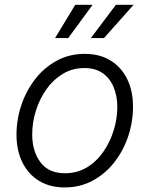

<svg xmlns="http://www.w3.org/2000/svg" viewBox="-20 -781 633 812"><path d="M253.4 11.7Q190.9 11.7 145.3 -16.1Q99.6 -43.9 74.7 -94.2Q49.8 -144.5 49.8 -211.4Q49.8 -275.4 70.3 -336.4Q90.8 -397.5 128.7 -446.3Q166.5 -495.1 219.7 -524.2Q272.9 -553.2 338.4 -553.2Q401.4 -553.2 447 -525.4Q492.7 -497.6 517.6 -447.3Q542.5 -397 542.5 -330.1Q542.5 -265.1 522 -204.1Q501.5 -143.1 463.1 -94.2Q424.8 -45.4 371.6 -16.8Q318.4 11.7 253.4 11.7ZM254.9 -48.3Q306.6 -48.3 347.7 -73.2Q388.7 -98.1 417.2 -139.4Q445.8 -180.7 460.9 -230Q476.1 -279.3 476.1 -328.1Q476.1 -375.5 460.4 -412.8Q444.8 -450.2 414.1 -471.7Q383.3 -493.2 336.9 -493.2Q286.1 -493.2 245.4 -468.5Q204.6 -443.8 175.8 -402.8Q147 -361.8 131.6 -312.3Q116.2 -262.7 116.2 -212.4Q116.2 -141.6 150.9 -95Q185.5 -48.3 254.9 -48.3ZM268.6 -620.1H212.9L298.3 -760.7H371.6ZM419.9 -620.1H364.3L470.2 -760.7H544.9Z"/></svg>

Font: Inter Light
Style: Italic
Weight: 300
Italic angle: -9.3988°
Designer: Rasmus Andersson
Foundry: rsms
Version: Version 4.001;git-66647c0bb